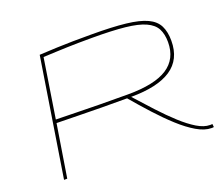

<svg xmlns="http://www.w3.org/2000/svg" viewBox="-119 -885 1240 1071"><g transform="rotate(-20 501.5 -350.0)"><path d="M94 0 205 -702Q264 -705 310.5 -707Q357 -709 405 -709.5Q453 -710 515 -710Q638 -710 717.5 -701Q797 -692 841.5 -671Q886 -650 904 -614Q922 -578 922 -525Q922 -414 841.5 -360.5Q761 -307 604 -307Q654 -251 703.5 -197.5Q753 -144 799.5 -101.5Q846 -59 887.5 -34Q929 -9 964 -9Q966 -9 970.5 -9Q975 -9 978 -10L980 9Q976 10 972 10Q968 10 966 10Q926 10 879 -17.5Q832 -45 782 -90.5Q732 -136 680.5 -192.5Q629 -249 580 -307Q498 -307 429.5 -307.5Q361 -308 296.5 -309.5Q232 -311 163 -312L113 0ZM592 -326Q750 -326 826 -375Q902 -424 902 -524Q902 -572 885 -604Q868 -636 825 -655.5Q782 -675 706 -683Q630 -691 512 -691Q465 -691 430 -690.5Q395 -690 364 -689Q333 -688 299 -686.5Q265 -685 221 -683L166 -332Q224 -331 285.5 -329.5Q347 -328 421.5 -327Q496 -326 592 -326Z"/></g></svg>

Font: Georama Extra Expanded Thin
Style: Italic
Weight: 100
Width: 8
Italic angle: -9°
Designer: Jean-Baptiste Levee
Foundry: Production Type
Version: Version 1.000